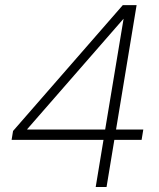

<svg xmlns="http://www.w3.org/2000/svg" viewBox="-20 -748 637 768"><path d="M26.4 -188.5 32.2 -224.1 471.2 -727.5H503.4L494.1 -672.4H473.6L88.9 -231.4V-230H553.2L546.4 -188.5ZM362.8 0 396 -200.7 398.4 -216.3 483.4 -727.5H526.4L406.2 0Z"/></svg>

Font: Inter 28pt ExtraLight
Style: Italic
Weight: 250
Italic angle: -9.3988°
Designer: Rasmus Andersson
Foundry: rsms
Version: Version 4.001;git-66647c0bb